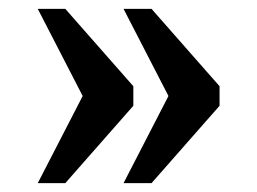

<svg xmlns="http://www.w3.org/2000/svg" viewBox="-20 -486 579 432"><path d="M258 -74 359 -270 258 -466H321L474 -292V-248L321 -74ZM65 -74 166 -270 65 -466H127L280 -292V-248L127 -74Z"/></svg>

Font: Noto Serif NP Hmong SemiBold
Style: Regular
Weight: 600
Designer: Dalton Maag Ltd
Foundry: Dalton Maag Ltd
Version: Version 1.001; ttfautohint (v1.8.4.7-5d5b)